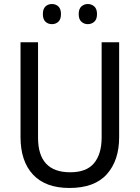

<svg xmlns="http://www.w3.org/2000/svg" viewBox="-20 -975 694 954"><path d="M572 -293Q572 -178 511 -109.5Q450 -41 325 -41Q206 -41 144 -107.5Q82 -174 82 -294V-765H169V-291Q169 -119 329 -119Q410 -119 447.5 -164.5Q485 -210 485 -292V-765H572ZM193 -905Q193 -931 206 -943Q219 -955 238 -955Q257 -955 270 -943Q283 -931 283 -905Q283 -879 270 -867Q257 -855 238 -855Q219 -855 206 -867Q193 -879 193 -905ZM371 -905Q371 -931 384.5 -943Q398 -955 416 -955Q435 -955 448.5 -943Q462 -931 462 -905Q462 -879 448.5 -867Q435 -855 416 -855Q398 -855 384.5 -867Q371 -879 371 -905Z"/></svg>

Font: Noto Sans Tamil UI SemiCondensed
Style: Regular
Weight: 400
Width: 4
Designer: Jelle Bosma - Monotype Design Team
Foundry: Monotype Imaging Inc.
Version: Version 2.004; ttfautohint (v1.8.4.7-5d5b)